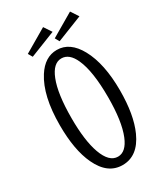

<svg xmlns="http://www.w3.org/2000/svg" viewBox="-218 -971 937 1082"><g transform="rotate(-30 250.0 -430.0)"><path d="M424.3 -878.9 457 -829.1 290 -763.2 274.4 -791ZM249 -878.9 282.2 -829.1 115.2 -763.2 99.1 -791ZM251 -729Q335.9 -729 389.2 -631.8Q446.3 -527.3 446.3 -353.5Q446.3 -194.8 401.9 -96.7Q349.6 19 249.5 19Q152.8 19 100.6 -92.3Q54.2 -190.4 54.2 -352.5Q54.2 -543.5 121.1 -647.9Q172.9 -729 251 -729ZM249.5 -674.8Q195.8 -674.8 164.6 -595.7Q131.3 -512.2 131.3 -353.5Q131.3 -207.5 161.6 -123.5Q193.4 -35.2 250.5 -35.2Q303.2 -35.2 334.5 -111.8Q369.1 -196.8 369.1 -354Q369.1 -522.9 331.1 -606.9Q300.8 -674.8 249.5 -674.8Z"/></g></svg>

Font: BIZ UDMincho
Style: Regular
Weight: 400
Monospace: yes
Designer: TypeBank Co., Ltd.
Foundry: Morisawa Inc.
Version: Version 1.06